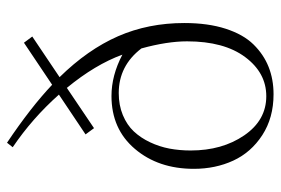

<svg xmlns="http://www.w3.org/2000/svg" viewBox="-145 -636 792 542"><g transform="rotate(-90 251.0 -365.0)"><path d="M255.9 11.2Q189.5 11.2 140.6 -20.5Q91.8 -52.2 68.6 -102.5Q45.4 -152.8 45.4 -213.9Q45.4 -314 101.6 -380.1Q157.7 -446.3 251 -446.3Q309.1 -446.3 367.7 -415.5Q339.8 -492.2 273.9 -572.3L160.2 -495.6L142.6 -519.5L254.9 -594.7Q188 -669.9 106.4 -725.1L119.1 -741.2Q218.8 -674.3 282.7 -613.8L401.4 -693.4L418.9 -669.9L304.2 -592.8Q382.3 -513.2 419.7 -427.7Q457 -342.3 457 -240.7Q457 -173.8 440.9 -124Q424.8 -74.2 396.5 -45.4Q368.2 -16.6 333 -2.7Q297.9 11.2 255.9 11.2ZM250.5 -9.3Q316.4 -9.3 360.8 -68.8Q405.3 -128.4 405.3 -232.9Q405.3 -289.1 385.3 -361.8Q336.4 -425.8 259.3 -425.8Q225.1 -425.8 197.3 -414.3Q169.4 -402.8 151.1 -383.3Q132.8 -363.8 120.4 -337.4Q107.9 -311 102.5 -282.5Q97.2 -253.9 97.2 -222.7Q97.2 -133.8 139.9 -71.5Q182.6 -9.3 250.5 -9.3Z"/></g></svg>

Font: Elstob ExtraLight
Style: Regular
Weight: 200
Designer: Peter S. Baker
Version: Version 1.015